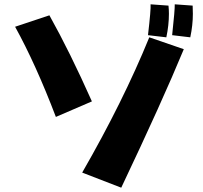

<svg xmlns="http://www.w3.org/2000/svg" viewBox="-20 -856 943 890"><path d="M209 -785Q304 -615 406 -386L239 -314Q146 -558 50 -732ZM672 -683 832 -628Q732 -386 542 14L361 -56Q551 -386 672 -683ZM678 -836 761 -830Q763 -811 763 -792Q763 -739 751 -683L666 -693Q680 -813 678 -836ZM790 -836 873 -830Q874 -811 874 -792Q874 -739 862 -683L778 -693Q791 -813 790 -836Z"/></svg>

Font: KN Bobohei
Style: Bold
Weight: 700
Designer: Kingnam Type Foundry
Version: Version 1.710;March 18, 2023